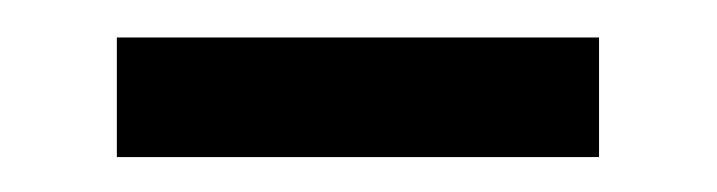

<svg xmlns="http://www.w3.org/2000/svg" viewBox="-20 -331 392 105"><path d="M43.9 -245.1V-310.5H307.6V-245.1Z"/></svg>

Font: GenYoMin TW TTF SemiBold
Style: Regular
Weight: 600
Version: Version 1.300